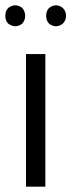

<svg xmlns="http://www.w3.org/2000/svg" viewBox="-24 -704 269 724"><path d="M7 -674Q20 -684 34 -684Q47 -684 60 -674Q71 -661 71 -644Q71 -628 60 -615Q47 -605 34 -605Q20 -605 7 -615Q-4 -626 -4 -644Q-4 -663 7 -674ZM161 -674Q174 -684 187 -684Q200 -684 213 -674Q225 -662 225 -644Q225 -627 213 -615Q200 -605 187 -605Q174 -605 161 -615Q150 -626 150 -644Q150 -663 161 -674ZM147 -500V0H74V-500Z"/></svg>

Font: Arsenal
Style: Regular
Weight: 400
Designer: Andrij Shevchenko
Foundry: Stairsfor.com
Version: Version 1.000